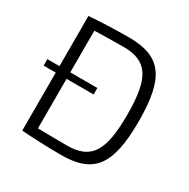

<svg xmlns="http://www.w3.org/2000/svg" viewBox="-160 -845 985 1001"><g transform="rotate(30 333.0 -345.0)"><path d="M97 -388H24V-349H97V0C167 5 244 9 336 9C530 9 599 -81 599 -345C599 -609 530 -699 336 -699C244 -699 166 -695 97 -690ZM162 -349H325V-388H162V-639C214 -640 269 -642 336 -642C481 -642 530 -566 530 -345C530 -124 481 -49 336 -49C269 -49 212 -50 162 -51Z"/></g></svg>

Font: SnT
Style: Regular
Weight: 300
Designer: Natanael Gama
Version: Version 1.001;PS 001.001;hotconv 1.0.70;makeotf.lib2.5.58329